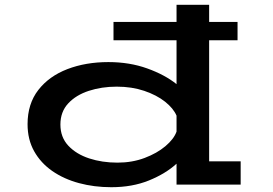

<svg xmlns="http://www.w3.org/2000/svg" viewBox="-20 -770 1140 801"><path d="M444.5 11Q373 11 309.8 -6Q246.5 -23 198.2 -56.5Q150 -90 122.5 -139Q95 -188 95 -252Q95 -337 140 -394.8Q185 -452.5 261.5 -481.8Q338 -511 432 -511Q520.5 -511 594.2 -484.5Q668 -458 716.5 -419V-602H453.5V-678.5H716.5V-750H852.5V-678.5H971V-602H852.5V-97H984V0H716.5V-87Q671 -45.5 601.5 -17.2Q532 11 444.5 11ZM232 -250.5Q232 -197.5 265 -162.2Q298 -127 352 -109.2Q406 -91.5 470 -91.5Q531.5 -91.5 583.2 -111Q635 -130.5 670.2 -160.2Q705.5 -190 716.5 -221V-287.5Q703.5 -318 668.5 -345.8Q633.5 -373.5 581.8 -391Q530 -408.5 467 -408.5Q404 -408.5 350.5 -391Q297 -373.5 264.5 -338.5Q232 -303.5 232 -250.5Z"/></svg>

Font: Trispace Expanded Medium
Style: Regular
Weight: 500
Width: 7
Designer: Tyler Finck
Foundry: Etcetera Type Company
Version: Version 1.210; ttfautohint (v1.8.3)